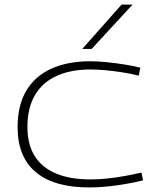

<svg xmlns="http://www.w3.org/2000/svg" viewBox="-20 -810 683 840"><path d="M57 -254Q57 -350 95.5 -414Q134 -478 205.5 -510Q277 -542 375 -542Q408 -542 447 -538Q486 -534 524 -528Q562 -522 594 -514L587 -479Q556 -487 518.5 -493Q481 -499 444 -502.5Q407 -506 375 -506Q290 -506 228 -478Q166 -450 133 -394Q100 -338 100 -254Q100 -178 132 -127Q164 -76 226 -50.5Q288 -25 376 -25Q411 -25 449 -29Q487 -33 526 -40Q565 -47 599 -55L606 -21Q555 -8 491 1Q427 10 369 10Q217 10 137 -56.5Q57 -123 57 -254ZM340 -596 512 -790H560L381 -596Z"/></svg>

Font: Georama Expanded ExtraLight
Style: Regular
Weight: 250
Width: 7
Designer: Jean-Baptiste Levee
Foundry: Production Type
Version: Version 1.001